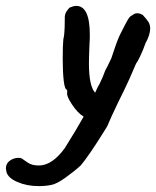

<svg xmlns="http://www.w3.org/2000/svg" viewBox="-88 -420 530 652"><path d="M422 -323Q422 -302 406 -273Q398 -250 388.5 -230Q379 -210 374 -204L351 -151Q336 -118 314 -74Q287 -18 276 9L263 30Q213 110 186 142Q164 162 134 183.5Q104 205 86 208Q67 212 44 212Q3 212 -29 198Q-61 184 -66 164L-68 152Q-68 135 -54.5 125.5Q-41 116 -25 116Q-15 116 -10 121Q-8 122 6 132Q20 142 44 142Q89 142 132 83Q174 16 196 -24Q176 -36 157 -64.5Q138 -93 140 -104V-115Q132 -115 128.5 -145Q125 -175 125 -219Q125 -267 127 -286Q131 -302 131.5 -325.5Q132 -349 132 -356Q131 -370 137.5 -380.5Q144 -391 150 -395Q163 -400 171 -400Q217 -400 217 -302Q217 -283 216 -273Q214 -225 214 -205Q214 -128 235 -105Q244 -126 250 -135Q264 -164 266 -172Q268 -179 277 -195L290 -222Q292 -228 303 -260.5Q314 -293 325 -313Q329 -321 337 -336.5Q345 -352 350 -359Q355 -366 361 -368Q369 -375 378 -375Q387 -375 397 -369Q410 -355 416 -345.5Q422 -336 422 -323Z"/></svg>

Font: Caveat
Style: Bold
Weight: 700
Designer: Pablo Impallari
Foundry: Pablo Impallari
Version: Version 1.500; ttfautohint (v1.6)